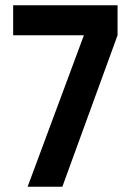

<svg xmlns="http://www.w3.org/2000/svg" viewBox="-20 -710 497 730"><path d="M427 -690V-576L217 0H85L299 -576H30V-690Z"/></svg>

Font: D-DIN
Style: DIN-Bold
Weight: 700
Designer: Charles Nix
Foundry: Datto Inc.
Version: Version 1.00